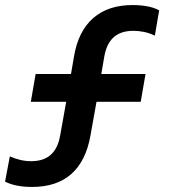

<svg xmlns="http://www.w3.org/2000/svg" viewBox="-55 -730 675 760"><path d="M238 -507 226 -437H86L67 -327H207L183 -193Q174 -142 145.5 -117Q117 -92 69 -92Q46 -92 25 -97Q4 -102 -16 -111L-35 -11Q-13 0 14 5Q41 10 72 10Q169 10 227 -41Q285 -92 303 -193L327 -327H502L521 -437H346L358 -507Q367 -558 395.5 -583Q424 -608 473 -608Q494 -608 515.5 -603.5Q537 -599 558 -589L575 -689Q555 -700 528 -705Q501 -710 470 -710Q373 -710 314 -658.5Q255 -607 238 -507Z"/></svg>

Font: CommitMonoV142 ExtLt
Style: Regular
Weight: 200
Monospace: yes
Designer: Eigil Nikolajsen
Foundry: Eigil Nikolajsen
Version: Version 1.142